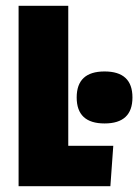

<svg xmlns="http://www.w3.org/2000/svg" viewBox="-20 -641 476 661"><path d="M360 0H44V-621H215V-139H370ZM436 -305.5Q436 -216 340 -216Q244 -216 244 -305.5Q244 -395 340 -395Q436 -395 436 -305.5Z"/></svg>

Font: Passion One
Style: Regular
Weight: 400
Designer: Alejandro Lo Celso
Foundry: Fontstage
Version: Version 1.001